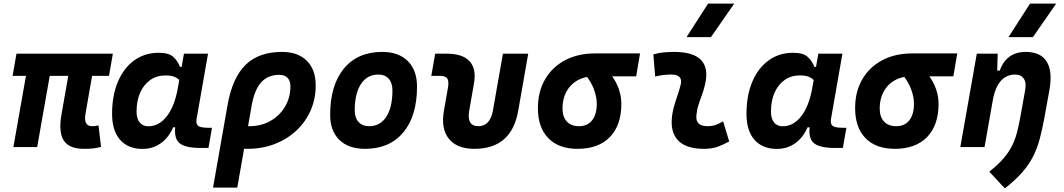

<svg xmlns="http://www.w3.org/2000/svg" viewBox="-20 -815 5899 1064"><path d="M444.8 9.8Q363.8 9.8 333.7 -35.9Q303.7 -81.5 320.3 -178.2L379.9 -517.6H511.7L454.1 -186.5Q447.8 -150.4 456.8 -133.1Q465.8 -115.7 491.2 -115.7Q498.5 -115.7 506.8 -116.7Q515.1 -117.7 525.9 -119.6L540 -1Q514.6 5.4 495.1 7.6Q475.6 9.8 444.8 9.8ZM49.8 -394.5 71.3 -517.6H605.5L584 -394.5ZM54.2 0 145.5 -517.6H277.3L186 0Z M896.5 -397Q848.6 -397 812.7 -371.8Q776.9 -346.7 756.8 -301.8Q736.8 -256.8 736.8 -196.3Q736.8 -157.7 753.9 -136.5Q771 -115.2 801.8 -115.2Q860.8 -115.2 904.1 -170.4Q947.3 -225.6 965.3 -325.7L999.5 -517.6H1132.8L1069.3 -154.8Q1064.9 -129.4 1077.6 -118.2Q1090.3 -106.9 1136.2 -106.9H1154.8L1135.3 4.9H1090.8Q1003.4 4.9 972.7 -23.7Q941.9 -52.2 952.6 -122.1L981 -109.4H924.3L950.2 -137.7Q927.7 -66.9 880.4 -28.3Q833 10.3 770 10.3Q689.5 10.3 645.3 -40.5Q601.1 -91.3 601.1 -184.1Q601.1 -285.6 633.3 -361.8Q665.5 -438 723.6 -480.2Q781.7 -522.5 858.9 -522.5Q914.6 -522.5 939.2 -500.7Q963.9 -479 977.5 -444.3H990.2L998.5 -340.8Q987.8 -355.5 976.8 -368.2Q965.8 -380.9 947.5 -388.9Q929.2 -397 896.5 -397Z M1543 -527.3Q1630.9 -527.3 1680.2 -478.3Q1729.5 -429.2 1729.5 -341.8Q1729.5 -266.6 1701.2 -202.4Q1672.9 -138.2 1621.6 -90.6Q1570.3 -43 1501.5 -16.6Q1432.6 9.8 1351.6 9.8Q1327.1 9.8 1303 7.1Q1278.8 4.4 1254.4 -0.5L1273.4 -127.9Q1300.3 -115.7 1362.3 -115.7Q1427.2 -115.7 1478.5 -144.8Q1529.8 -173.8 1559.6 -223.9Q1589.4 -273.9 1589.4 -336.9Q1589.4 -367.2 1573.2 -383.8Q1557.1 -400.4 1528.3 -400.4Q1464.8 -400.4 1427.5 -358.9Q1390.1 -317.4 1374.5 -229.5L1294.9 224.6H1160.6L1241.2 -233.9Q1268.1 -384.8 1341.3 -456.1Q1414.6 -527.3 1543 -527.3Z M2002.9 9.8Q1911.6 9.8 1860.6 -39.8Q1809.6 -89.4 1809.6 -177.7Q1809.6 -342.8 1885.7 -435.1Q1961.9 -527.3 2097.7 -527.3Q2189 -527.3 2240 -476.6Q2291 -425.8 2291 -335Q2291 -172.4 2215 -81.3Q2138.9 9.8 2002.9 9.8ZM2026.3 -115.7Q2086.9 -115.7 2120.8 -168.2Q2154.8 -220.7 2154.8 -314Q2154.8 -355.2 2134.3 -378.5Q2113.9 -401.9 2076.7 -401.9Q2015 -401.9 1980.4 -349.5Q1945.8 -297.1 1945.8 -203.6Q1945.8 -162.1 1967 -138.9Q1988.3 -115.7 2026.3 -115.7Z M2608.9 9.8Q2512.2 9.8 2467.5 -45.9Q2422.9 -101.6 2439.9 -200.2L2461.9 -326.2Q2468.8 -363.8 2459.2 -379.2Q2449.7 -394.5 2419.4 -394.5H2370.1L2391.6 -517.6H2455.1Q2543.9 -517.6 2582.5 -475.3Q2621.1 -433.1 2606.4 -351.6L2580.6 -204.1Q2564.9 -115.7 2630.9 -115.7Q2696.3 -115.7 2711.9 -204.1L2767.1 -517.6H2907.2L2851.6 -200.2Q2814.5 9.8 2608.9 9.8Z M3181.2 9.8Q3076.2 9.8 3018.6 -49.3Q2960.9 -108.4 2960.9 -215.8Q2960.9 -307.1 3000.5 -375.2Q3040 -443.4 3111.3 -481.2Q3182.6 -519 3277.8 -519H3526.9L3505.4 -392.1H3272.5Q3219.7 -392.1 3180.4 -369.9Q3141.1 -347.7 3119.1 -307.6Q3097.2 -267.6 3097.2 -213.9Q3097.2 -167.5 3121.1 -141.6Q3145 -115.7 3188.5 -115.7Q3235.8 -115.7 3261.5 -148.4Q3287.1 -181.2 3287.1 -240.2Q3287.1 -277.8 3271.2 -320.6Q3255.4 -363.3 3220.7 -405.3H3362.8Q3393.6 -365.7 3408.4 -323.7Q3423.3 -281.7 3423.3 -240.2Q3423.3 -121.1 3359.9 -55.7Q3296.4 9.8 3181.2 9.8Z M3987.3 -142.6 4021 -31.2Q3991.2 -14.2 3958 -2.2Q3924.8 9.8 3881.8 9.8Q3788.1 9.8 3742.9 -31.7Q3697.8 -73.2 3702.6 -153.3Q3705.1 -188 3714.1 -221.2Q3723.1 -254.4 3734.1 -285.6Q3745.1 -316.9 3752 -345.2Q3759.3 -373 3746.1 -387.5Q3732.9 -401.9 3700.2 -401.9Q3653.8 -401.9 3610.8 -390.6L3600.6 -513.7Q3629.4 -522 3658.2 -524.7Q3687 -527.3 3715.8 -527.3Q3823.2 -527.3 3866 -481.4Q3908.7 -435.5 3886.7 -345.2Q3879.4 -313.5 3868.9 -285.9Q3858.4 -258.3 3849.9 -231Q3841.3 -203.6 3838.9 -172.4Q3835 -115.7 3900.9 -115.7Q3925.3 -115.7 3943.6 -121.8Q3961.9 -127.9 3987.3 -142.6ZM3784.7 -609.4 3903.8 -794.9H4048.8L3919.9 -609.4Z M4412.1 -397Q4364.3 -397 4328.4 -371.8Q4292.5 -346.7 4272.5 -301.8Q4252.4 -256.8 4252.4 -196.3Q4252.4 -157.7 4269.5 -136.5Q4286.6 -115.2 4317.4 -115.2Q4376.5 -115.2 4419.7 -170.4Q4462.9 -225.6 4481 -325.7L4515.1 -517.6H4648.4L4585 -154.8Q4580.6 -129.4 4593.3 -118.2Q4606 -106.9 4651.9 -106.9H4670.4L4650.9 4.9H4606.4Q4519 4.9 4488.3 -23.7Q4457.5 -52.2 4468.3 -122.1L4496.6 -109.4H4439.9L4465.8 -137.7Q4443.4 -66.9 4396 -28.3Q4348.6 10.3 4285.6 10.3Q4205.1 10.3 4160.9 -40.5Q4116.7 -91.3 4116.7 -184.1Q4116.7 -285.6 4148.9 -361.8Q4181.2 -438 4239.3 -480.2Q4297.4 -522.5 4374.5 -522.5Q4430.2 -522.5 4454.8 -500.7Q4479.5 -479 4493.2 -444.3H4505.9L4514.2 -340.8Q4503.4 -355.5 4492.4 -368.2Q4481.4 -380.9 4463.1 -388.9Q4444.8 -397 4412.1 -397Z M4939 9.8Q4834 9.8 4776.4 -49.3Q4718.8 -108.4 4718.8 -215.8Q4718.8 -307.1 4758.3 -375.2Q4797.9 -443.4 4869.1 -481.2Q4940.4 -519 5035.6 -519H5284.7L5263.2 -392.1H5030.3Q4977.5 -392.1 4938.2 -369.9Q4898.9 -347.7 4877 -307.6Q4855 -267.6 4855 -213.9Q4855 -167.5 4878.9 -141.6Q4902.8 -115.7 4946.3 -115.7Q4993.7 -115.7 5019.3 -148.4Q5044.9 -181.2 5044.9 -240.2Q5044.9 -277.8 5029.1 -320.6Q5013.2 -363.3 4978.5 -405.3H5120.6Q5151.4 -365.7 5166.3 -323.7Q5181.2 -281.7 5181.2 -240.2Q5181.2 -121.1 5117.7 -55.7Q5054.2 9.8 4939 9.8Z M5301.8 0 5393.1 -517.6H5508.8L5505.4 -394L5436 0ZM5664.1 -527.3Q5747.1 -527.3 5780.5 -473.4Q5814 -419.4 5795.4 -315.4L5768.1 -164.6Q5756.3 -100.1 5742.4 -47.4Q5728.5 5.4 5705.6 51Q5682.6 96.7 5645 139.9Q5607.4 183.1 5548.3 229L5462.4 136.2Q5510.7 98.1 5540.5 63.5Q5570.3 28.8 5587.9 -6.3Q5605.5 -41.5 5615.5 -79.8Q5625.5 -118.2 5633.8 -163.6L5660.6 -312.5Q5668.9 -356.4 5653.6 -379.2Q5638.2 -401.9 5604 -401.9Q5576.2 -401.9 5551.3 -387.7Q5526.4 -373.5 5507.8 -340.1Q5489.3 -306.6 5480 -249.5L5503.4 -423.8H5520.5Q5537.1 -473.1 5573.2 -500.2Q5609.4 -527.3 5664.1 -527.3ZM5568.8 -609.4 5688 -794.9H5833L5704.1 -609.4Z"/></svg>

Font: Cascadia Mono NF
Style: Italic
Weight: 400
Italic angle: -10°
Monospace: yes
Designer: Aaron Bell
Foundry: Saja Typeworks
Version: Version 2404.023